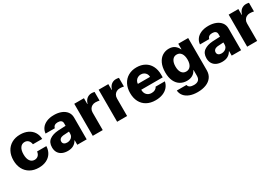

<svg xmlns="http://www.w3.org/2000/svg" viewBox="60 -1540 3978 2751"><g transform="rotate(-30 2049.0 -164.0)"><path d="M32.2 -263.7Q32.2 -344.7 64.5 -406.5Q96.7 -468.3 157 -502.7Q217.3 -537.1 298.8 -537.1Q370.6 -537.1 425.3 -510.7Q480 -484.4 510.5 -436.3Q541 -388.2 543 -324.2H389.6Q383.8 -365.2 360.6 -388.7Q337.4 -412.1 300.8 -412.1Q254.4 -412.1 227.3 -373.8Q200.2 -335.4 200.2 -265.6Q200.2 -194.8 227.1 -156.5Q253.9 -118.2 300.8 -118.2Q336.9 -118.2 360.8 -140.9Q384.8 -163.6 389.6 -205.1H543Q540.5 -140.6 510.3 -92Q480 -43.5 425.8 -16.8Q371.6 9.8 298.8 9.8Q216.8 9.8 156.5 -24.7Q96.2 -59.1 64.2 -120.8Q32.2 -182.6 32.2 -263.7Z M799.8 -313.5Q843.8 -316.4 907.2 -318.4Q915 -319.3 926.8 -319.3V-362.3Q926.8 -390.1 907.7 -405Q888.7 -419.9 854.5 -419.9Q821.3 -419.9 801.3 -406.2Q781.2 -392.6 776.4 -366.2H623Q626.5 -414.1 654.5 -452.9Q682.6 -491.7 734.6 -514.4Q786.6 -537.1 858.4 -537.1Q924.8 -537.1 977.8 -516.4Q1030.8 -495.6 1061.3 -455.8Q1091.8 -416 1091.8 -360.4V0H936.5V-74.2H932.6Q910.2 -33.2 871.6 -11.7Q833 9.8 778.3 9.8Q726.6 9.8 687.3 -7.8Q647.9 -25.4 625.7 -60.8Q603.5 -96.2 603.5 -147.5Q603.5 -229.5 657.7 -268.6Q711.9 -307.6 799.8 -313.5ZM828.1 -99.6Q856 -99.6 878.9 -110.8Q901.9 -122.1 915 -142.3Q928.2 -162.6 927.7 -188.5V-222.7H918L827.1 -216.8Q795.9 -212.9 777.8 -196.5Q759.8 -180.2 759.8 -154.3Q759.8 -127.9 778.6 -113.8Q797.4 -99.6 828.1 -99.6Z M1192.4 -530.3H1352.5V-434.6H1357.4Q1371.6 -485.4 1404.5 -511.7Q1437.5 -538.1 1482.4 -538.1Q1502 -538.1 1529.3 -532.2V-388.7Q1518.1 -392.1 1499 -394.3Q1480 -396.5 1463.9 -396.5Q1433.1 -396.5 1408.9 -383.1Q1384.8 -369.6 1371.1 -345.5Q1357.4 -321.3 1357.4 -290V0H1192.4Z M1595.7 -530.3H1755.9V-434.6H1760.7Q1774.9 -485.4 1807.9 -511.7Q1840.8 -538.1 1885.7 -538.1Q1905.3 -538.1 1932.6 -532.2V-388.7Q1921.4 -392.1 1902.3 -394.3Q1883.3 -396.5 1867.2 -396.5Q1836.4 -396.5 1812.3 -383.1Q1788.1 -369.6 1774.4 -345.5Q1760.7 -321.3 1760.7 -290V0H1595.7Z M1961.9 -262.7Q1961.9 -344.2 1994.1 -406.5Q2026.4 -468.8 2085.7 -502.9Q2145 -537.1 2223.6 -537.1Q2298.8 -537.1 2356.7 -505.9Q2414.6 -474.6 2447 -413.6Q2479.5 -352.5 2479.5 -266.6V-224.6H2124V-221.7Q2124 -170.4 2153.3 -139.9Q2182.6 -109.4 2232.4 -109.4Q2265.6 -109.4 2289.8 -122.8Q2314 -136.2 2324.2 -160.2H2477.5Q2467.8 -108.4 2435.1 -70.1Q2402.3 -31.7 2349.9 -11Q2297.4 9.8 2229.5 9.8Q2147 9.8 2086.7 -23.2Q2026.4 -56.2 1994.1 -117.4Q1961.9 -178.7 1961.9 -262.7ZM2326.2 -321.3Q2325.7 -349.1 2313 -371.1Q2300.3 -393.1 2277.8 -405.5Q2255.4 -418 2227.5 -418Q2198.7 -418 2175.5 -405.3Q2152.3 -392.6 2138.7 -370.6Q2125 -348.6 2124 -321.3Z M2559.6 40H2719.7Q2724.6 67.9 2749.5 81.3Q2774.4 94.7 2814.5 94.7Q2915 94.7 2915 1V-92.8H2909.2Q2892.6 -54.7 2854 -30.8Q2815.4 -6.8 2758.8 -6.8Q2698.2 -6.8 2650.1 -35.2Q2602.1 -63.5 2574 -121.8Q2545.9 -180.2 2545.9 -266.6Q2545.9 -355.5 2574.7 -416.5Q2603.5 -477.5 2651.9 -507.3Q2700.2 -537.1 2757.8 -537.1Q2816.4 -537.1 2853.8 -509Q2891.1 -481 2908.2 -439.5H2913.1V-530.3H3077.1V2.9Q3077.1 68.8 3043.9 115.5Q3010.7 162.1 2950.4 186Q2890.1 210 2810.5 210Q2735.8 210 2680.7 188.7Q2625.5 167.5 2594.5 128.9Q2563.5 90.3 2559.6 40ZM2915 -266.6Q2915 -332.5 2888.7 -370.4Q2862.3 -408.2 2814.5 -408.2Q2767.1 -408.2 2741 -369.9Q2714.8 -331.5 2714.8 -266.6Q2714.8 -201.2 2741 -164.6Q2767.1 -127.9 2814.5 -127.9Q2861.8 -127.9 2888.4 -164.6Q2915 -201.2 2915 -266.6Z M3354.5 -313.5Q3398.4 -316.4 3461.9 -318.4Q3469.7 -319.3 3481.4 -319.3V-362.3Q3481.4 -390.1 3462.4 -405Q3443.4 -419.9 3409.2 -419.9Q3376 -419.9 3356 -406.2Q3335.9 -392.6 3331.1 -366.2H3177.7Q3181.2 -414.1 3209.2 -452.9Q3237.3 -491.7 3289.3 -514.4Q3341.3 -537.1 3413.1 -537.1Q3479.5 -537.1 3532.5 -516.4Q3585.4 -495.6 3616 -455.8Q3646.5 -416 3646.5 -360.4V0H3491.2V-74.2H3487.3Q3464.8 -33.2 3426.3 -11.7Q3387.7 9.8 3333 9.8Q3281.2 9.8 3241.9 -7.8Q3202.6 -25.4 3180.4 -60.8Q3158.2 -96.2 3158.2 -147.5Q3158.2 -229.5 3212.4 -268.6Q3266.6 -307.6 3354.5 -313.5ZM3382.8 -99.6Q3410.6 -99.6 3433.6 -110.8Q3456.5 -122.1 3469.7 -142.3Q3482.9 -162.6 3482.4 -188.5V-222.7H3472.7L3381.8 -216.8Q3350.6 -212.9 3332.5 -196.5Q3314.5 -180.2 3314.5 -154.3Q3314.5 -127.9 3333.3 -113.8Q3352.1 -99.6 3382.8 -99.6Z M3747.1 -530.3H3907.2V-434.6H3912.1Q3926.3 -485.4 3959.2 -511.7Q3992.2 -538.1 4037.1 -538.1Q4056.6 -538.1 4084 -532.2V-388.7Q4072.8 -392.1 4053.7 -394.3Q4034.7 -396.5 4018.6 -396.5Q3987.8 -396.5 3963.6 -383.1Q3939.5 -369.6 3925.8 -345.5Q3912.1 -321.3 3912.1 -290V0H3747.1Z"/></g></svg>

Font: Pretendard ExtraBold
Style: Regular
Weight: 800
Designer: Base glyphs from Inter by Rasmus Andersson; Hangeul glyphs from Noto Sans CJK(Source Han Sans) by Jang Soo-young and Kan
Foundry: Kil Hyung-jin
Version: Version 1.309